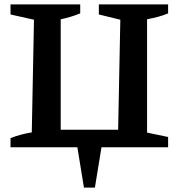

<svg xmlns="http://www.w3.org/2000/svg" viewBox="-20 -672 818 876"><path d="M28 0V-42Q75 -60 125 -68L135 -582L28 -606V-652H346V-611Q305 -594 257 -584V-80H519L529 -582L431 -606V-652H747V-611Q726 -602 701.5 -595.5Q677 -589 651 -584V-67L747 -47V0H443L413 184H363L333 0Z"/></svg>

Font: Piazzolla SemiBold
Style: Regular
Weight: 600
Designer: Juan Pablo del Peral
Foundry: Huerta Tipografica
Version: Version 1.330